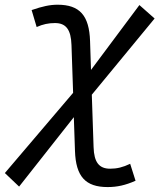

<svg xmlns="http://www.w3.org/2000/svg" viewBox="-73 -547 679 802"><path d="M6.8 232.4 235.4 -57.6 240.2 83.5C243.7 189.9 283.7 234.4 376.5 234.4C416.5 234.4 451.2 226.6 493.2 208L470.7 137.2C439.9 151.9 415.5 157.7 387.2 157.7C340.8 157.7 319.8 130.9 317.9 67.4L310.5 -151.4L572.8 -469.7L509.3 -525.9L307.1 -254.9L303.2 -375C299.8 -482.4 259.8 -527.3 167.5 -527.3C135.7 -527.3 104 -520.5 59.1 -504.9L80.1 -434.1C106.4 -445.8 129.4 -450.7 156.7 -450.7C202.6 -450.7 223.6 -423.3 225.6 -358.9L232.4 -159.2L-52.7 175.8Z"/></svg>

Font: Cascadia Mono SemiLight
Style: Italic
Weight: 350
Italic angle: -10°
Monospace: yes
Designer: Aaron Bell
Foundry: Saja Typeworks
Version: Version 2404.023